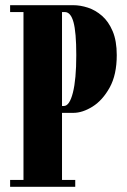

<svg xmlns="http://www.w3.org/2000/svg" viewBox="-20 -720 489 740"><path d="M19 0V-26.5H70.5V-673.5H19V-700H262.5Q289.5 -700 318.8 -690.5Q348 -681 373.2 -659Q398.5 -637 414.2 -599.8Q430 -562.5 430 -507.5Q430 -432 402.8 -382.8Q375.5 -333.5 336.8 -309.2Q298 -285 262.5 -285H219V-26.5H270V0ZM219 -311.5H226Q248 -311.5 261 -363Q274 -414.5 274 -507.5Q274 -596 263.2 -634.8Q252.5 -673.5 230 -673.5H219Z"/></svg>

Font: Imbue 50pt Black
Style: Regular
Weight: 900
Designer: Tyler Finck
Foundry: Etcetera Type Company
Version: Version 1.102; ttfautohint (v1.8.3)